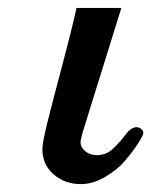

<svg xmlns="http://www.w3.org/2000/svg" viewBox="-20 -464 395 489"><path d="M87.9 -85Q87.9 -100.1 100.8 -152.6Q113.8 -205.1 137.5 -293.5Q161.1 -381.8 174.8 -443.8H289.1L189.9 -125Q185.1 -105 185.1 -102.1Q185.1 -88.9 197 -78.9Q209 -68.8 227.1 -68.8Q251 -68.8 269 -86.4Q287.1 -104 300.5 -122.1Q314 -140.1 328.1 -140.1Q334 -140.1 339.6 -135.5Q345.2 -130.9 345.2 -125Q345.2 -120.1 332.5 -100.1Q319.8 -80.1 299.8 -56.2Q279.8 -32.2 248.3 -13.7Q216.8 4.9 186 4.9Q145 4.9 116.5 -20Q87.9 -44.9 87.9 -85Z"/></svg>

Font: CMU Serif
Style: BoldItalic
Weight: 700
Italic angle: -14.04°
Version: Version 0.7.0